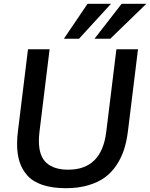

<svg xmlns="http://www.w3.org/2000/svg" viewBox="-20 -967 781 998"><path d="M312 -765.6 435.1 -947.3H557.1L390.6 -765.6ZM471.2 -765.6 612.3 -947.3H740.7L553.2 -765.6ZM322.3 11.2Q251.5 11.2 200.9 -5.9Q150.4 -22.9 122.1 -54.9Q93.8 -86.9 81.3 -127Q68.8 -167 68.8 -218.3Q68.8 -251 73.2 -284.7L125.5 -710.9H237.8L185.1 -281.2Q182.1 -255.9 182.1 -234.4Q182.1 -155.8 221.4 -120.4Q260.7 -85 334.5 -85Q507.8 -85 532.2 -280.8L585 -710.9H697.3L645 -285.2Q638.7 -233.9 625.2 -191.4Q611.8 -148.9 586.7 -110.4Q561.5 -71.8 526.4 -45.7Q491.2 -19.5 439.5 -4.2Q387.7 11.2 322.3 11.2Z"/></svg>

Font: Muli
Style: Semi-BoldItalic
Weight: 600
Italic angle: -7°
Designer: Vernon Adams
Foundry: newtypography
Version: Version 2.0; ttfautohint (v1.00rc1.2-2d82) -l 8 -r 50 -G 200